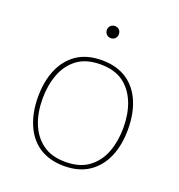

<svg xmlns="http://www.w3.org/2000/svg" viewBox="-153 -996 1049 1128"><g transform="rotate(20 371.5 -432.5)"><path d="M371.6 -655.3C309.6 -655.3 257.3 -641.1 215.8 -613.3C132.3 -556.6 90.3 -453.6 90.3 -324.7C90.3 -260.3 101.1 -203.1 122.1 -153.8C164.1 -54.2 247.1 5.4 371.6 5.4C433.6 5.4 485.8 -8.8 527.3 -37.1C610.8 -93.3 652.8 -195.8 652.8 -324.7C652.8 -389.2 642.6 -446.3 621.6 -496.1C579.6 -595.7 496.1 -655.3 371.6 -655.3ZM371.6 -629.4C430.7 -629.4 479 -615.7 516.1 -588.4C590.3 -533.2 624 -436.5 624 -324.7C624 -268.6 615.2 -217.8 598.1 -171.9C580.6 -125.5 553.2 -88.9 516.1 -61.5C479 -33.7 430.7 -20 371.6 -20C312.5 -20 264.6 -33.7 227.5 -61.5C152.8 -116.2 119.1 -212.9 119.1 -324.7C119.1 -380.9 127.9 -431.6 145.5 -478C162.6 -523.9 189.9 -560.5 227.1 -588.4C264.2 -615.7 312.5 -629.4 371.6 -629.4ZM335.9 -832.5C335.9 -811.5 351.6 -794.4 373.5 -794.4C396.5 -794.4 411.1 -811.5 411.1 -832.5C411.1 -853.5 396.5 -870.1 373.5 -870.1C351.6 -870.1 335.9 -853.5 335.9 -832.5Z"/></g></svg>

Font: Estedad Thin
Style: Regular
Weight: 100
Designer: Amin Abedi
Version: Version 7.3